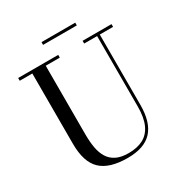

<svg xmlns="http://www.w3.org/2000/svg" viewBox="-200 -1020 1125 1183"><g transform="rotate(-30 363.0 -428.0)"><path d="M692 -750V-730.5H597.5V-230Q597.5 -106.5 541.8 -46Q486 14.5 367.5 14.5Q238 14.5 177.8 -43Q117.5 -100.5 117.5 -230V-730.5H28V-750H313V-730.5H213V-240Q213 -190.5 220.2 -148.2Q227.5 -106 246.2 -74.8Q265 -43.5 299.2 -26Q333.5 -8.5 387.5 -8.5Q449.5 -8.5 492 -31.2Q534.5 -54 556.5 -102.8Q578.5 -151.5 578.5 -230V-730.5H486.5V-750ZM263 -850V-869.5H503V-850Z"/></g></svg>

Font: Bodoni Moda 11pt
Style: Regular
Weight: 400
Version: Version 2.004